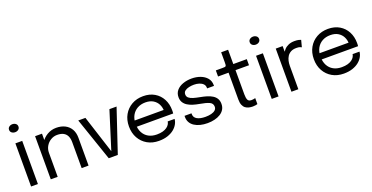

<svg xmlns="http://www.w3.org/2000/svg" viewBox="-28 -1481 4305 2221"><g transform="rotate(-20 2124.5 -371.0)"><path d="M81.5 0V-531H165.5V0ZM124 -653Q100.5 -653 83.2 -666.2Q66 -679.5 66 -702.5Q66 -725 83.2 -738.2Q100.5 -751.5 124 -751.5Q147.5 -751.5 164.5 -738.2Q181.5 -725 181.5 -702.5Q181.5 -679.5 164.5 -666.2Q147.5 -653 124 -653Z M704 0V-254.5Q704 -277.5 704 -292.2Q704 -307 704 -320.5Q704 -362 690 -393Q676 -424 646 -441Q616 -458 567.5 -458Q525 -458 488.8 -436.2Q452.5 -414.5 430.8 -377.8Q409 -341 409 -295.5L360.5 -314Q360.5 -376.5 391.2 -427.5Q422 -478.5 473.2 -508.8Q524.5 -539 585 -539Q646.5 -539 692.5 -515.5Q738.5 -492 763.8 -448.2Q789 -404.5 789 -343Q789 -321 789 -295Q789 -269 789 -246.5V0ZM324 0V-531H409V0Z M1327 -531 1149 0H1037.5L855.5 -531H943.5L1100 -45H1086.5L1239 -531Z M1430.5 -231.5V-307.5H1841L1826 -282.5Q1826 -285.5 1826 -288.2Q1826 -291 1826 -293.5Q1826 -339.5 1806.8 -377.8Q1787.5 -416 1749.5 -439Q1711.5 -462 1655.5 -462Q1599 -462 1556 -438Q1513 -414 1489 -370.2Q1465 -326.5 1465 -266Q1465 -204.5 1488.2 -160Q1511.5 -115.5 1554.5 -91.5Q1597.5 -67.5 1656.5 -67.5Q1698.5 -67.5 1729.5 -76.2Q1760.5 -85 1780.8 -99.8Q1801 -114.5 1811.5 -132Q1822 -149.5 1824 -167H1909Q1906.5 -135 1889 -103.5Q1871.5 -72 1839.5 -46.2Q1807.5 -20.5 1761 -5Q1714.5 10.5 1654 10.5Q1574 10.5 1513 -24.5Q1452 -59.5 1417.2 -121.5Q1382.5 -183.5 1382.5 -264Q1382.5 -345.5 1417.5 -407.2Q1452.5 -469 1514 -504Q1575.5 -539 1654.5 -539Q1735 -539 1794 -504Q1853 -469 1885 -408.2Q1917 -347.5 1917 -270Q1917 -262 1916.5 -249Q1916 -236 1915 -231.5Z M2252.5 10Q2204.5 10 2163.8 -0.2Q2123 -10.5 2092.8 -30.2Q2062.5 -50 2045.8 -79Q2029 -108 2029 -145.5Q2029 -149.5 2029 -153.8Q2029 -158 2029 -161H2114.5Q2114.5 -158 2114.5 -156Q2114.5 -154 2114.5 -150Q2114.5 -109.5 2152 -88.2Q2189.5 -67 2254.5 -67Q2294.5 -67 2326 -75Q2357.5 -83 2375.8 -99.5Q2394 -116 2394 -141Q2394 -182.5 2355.2 -200.2Q2316.5 -218 2239.5 -231Q2199 -238 2162.5 -249.2Q2126 -260.5 2097.8 -278.5Q2069.5 -296.5 2053.2 -323.2Q2037 -350 2037 -387.5Q2037 -436 2065.8 -469.8Q2094.5 -503.5 2143.5 -521.2Q2192.5 -539 2252.5 -539Q2310.5 -539 2359.5 -520.5Q2408.5 -502 2438.2 -466.8Q2468 -431.5 2468 -380Q2468 -378 2468 -375.2Q2468 -372.5 2468 -370H2383Q2383 -372.5 2383 -374Q2383 -375.5 2383 -377.5Q2383 -406.5 2364.5 -425.2Q2346 -444 2316.5 -453.2Q2287 -462.5 2253.5 -462.5Q2222 -462.5 2191.5 -455.8Q2161 -449 2141 -433.5Q2121 -418 2121 -391Q2121 -364 2139.8 -347.8Q2158.5 -331.5 2192.8 -321.2Q2227 -311 2273.5 -302.5Q2315 -295 2352 -283.8Q2389 -272.5 2417.2 -255Q2445.5 -237.5 2461.8 -210.8Q2478 -184 2478 -145.5Q2478 -106.5 2460.2 -77.5Q2442.5 -48.5 2411.2 -29Q2380 -9.5 2339.2 0.2Q2298.5 10 2252.5 10Z M2809.5 8Q2785 8 2761.5 2.5Q2738 -3 2719.2 -17.2Q2700.5 -31.5 2689.5 -57.8Q2678.5 -84 2678.5 -125.5Q2678.5 -136 2678.5 -147.2Q2678.5 -158.5 2678.5 -171V-456H2549V-531H2632Q2649 -531 2658.5 -532.2Q2668 -533.5 2672.2 -538.8Q2676.5 -544 2677.5 -555.2Q2678.5 -566.5 2678.5 -586.5V-707H2764V-531H2930V-456H2764V-198.5Q2764 -187.5 2764 -177Q2764 -166.5 2764 -157.5Q2764 -115 2774.2 -91Q2784.5 -67 2820.5 -67Q2835 -67 2848 -69.5Q2861 -72 2867.5 -74.5V-0.5Q2859 2.5 2843.8 5.2Q2828.5 8 2809.5 8Z M3044 0V-531H3128V0ZM3086.5 -653Q3063 -653 3045.8 -666.2Q3028.5 -679.5 3028.5 -702.5Q3028.5 -725 3045.8 -738.2Q3063 -751.5 3086.5 -751.5Q3110 -751.5 3127 -738.2Q3144 -725 3144 -702.5Q3144 -679.5 3127 -666.2Q3110 -653 3086.5 -653Z M3286.5 0V-531H3371.5V-368L3343.5 -378Q3346.5 -407.5 3358.5 -436.2Q3370.5 -465 3391.8 -488.2Q3413 -511.5 3445 -525.2Q3477 -539 3520 -539Q3552 -539 3572.2 -533.8Q3592.5 -528.5 3597.5 -525.5L3575.5 -442Q3570.5 -445.5 3555.2 -451Q3540 -456.5 3512 -456.5Q3470.5 -456.5 3443.2 -441.5Q3416 -426.5 3400.2 -401.8Q3384.5 -377 3378 -348Q3371.5 -319 3371.5 -290.5V0Z M3706.5 -231.5V-307.5H4117L4102 -282.5Q4102 -285.5 4102 -288.2Q4102 -291 4102 -293.5Q4102 -339.5 4082.8 -377.8Q4063.5 -416 4025.5 -439Q3987.5 -462 3931.5 -462Q3875 -462 3832 -438Q3789 -414 3765 -370.2Q3741 -326.5 3741 -266Q3741 -204.5 3764.2 -160Q3787.5 -115.5 3830.5 -91.5Q3873.5 -67.5 3932.5 -67.5Q3974.5 -67.5 4005.5 -76.2Q4036.5 -85 4056.8 -99.8Q4077 -114.5 4087.5 -132Q4098 -149.5 4100 -167H4185Q4182.5 -135 4165 -103.5Q4147.5 -72 4115.5 -46.2Q4083.5 -20.5 4037 -5Q3990.5 10.5 3930 10.5Q3850 10.5 3789 -24.5Q3728 -59.5 3693.2 -121.5Q3658.5 -183.5 3658.5 -264Q3658.5 -345.5 3693.5 -407.2Q3728.5 -469 3790 -504Q3851.5 -539 3930.5 -539Q4011 -539 4070 -504Q4129 -469 4161 -408.2Q4193 -347.5 4193 -270Q4193 -262 4192.5 -249Q4192 -236 4191 -231.5Z"/></g></svg>

Font: Epilogue
Style: Regular
Weight: 400
Designer: Tyler Finck
Foundry: Etcetera Type Co
Version: Version 2.112